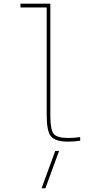

<svg xmlns="http://www.w3.org/2000/svg" viewBox="-20 -750 540 1030"><path d="M203.1 259.8 276.4 59.6H296.9L223.6 259.8ZM250 -129.9Q250 -52.7 268.6 -31.2Q287.1 -9.8 345.7 -9.8Q377.9 -9.8 410.2 -14.6V4.9Q377 9.8 345.7 9.8Q277.3 9.8 253.9 -18.1Q230.5 -45.9 230.5 -129.9V-710H89.8V-730.5H250Z"/></svg>

Font: Mgen+ 1m thin
Style: Regular
Weight: 100
Designer: [Source Han Sans]
Ryoko NISHIZUKA  (kana & ideographs); Paul D. Hunt (Latin, Greek & Cyrillic); Wenlong ZHANG  (bopomofo
Version: Version 1.059.20150602